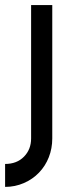

<svg xmlns="http://www.w3.org/2000/svg" viewBox="-20 -520 284 753"><path d="M0 123Q46 123 74 94.5Q102 66 102 23V-500H185V23Q185 62 171.5 96.5Q158 131 133 157Q108 183 73.5 198Q39 213 0 213Z"/></svg>

Font: Sulphur Point
Style: Bold
Weight: 700
Designer: Noponies / Dale Sattler
Foundry: Noponies
Version: Version 1.000; ttfautohint (v1.8)